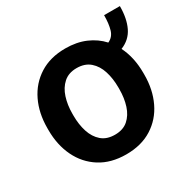

<svg xmlns="http://www.w3.org/2000/svg" viewBox="-135 -715 860 860"><g transform="rotate(-30 294.5 -285.0)"><path d="M34.2 -258.8V-269Q34.2 -346.2 63.5 -407Q92.8 -467.8 148.2 -502.9Q203.6 -538.1 281.7 -538.1Q339.8 -538.1 385.5 -518.6Q431.2 -499 462.4 -464.4Q489.7 -476.6 498.5 -506.6Q507.3 -536.6 507.3 -580.1H588.9Q588.9 -516.1 567.9 -472.7Q546.9 -429.2 499.5 -410.2Q530.3 -348.6 530.3 -269V-258.8Q530.3 -182.1 501.2 -121.3Q472.2 -60.5 416.7 -25.4Q361.3 9.8 282.7 9.8Q204.1 9.8 148.4 -25.4Q92.8 -60.5 63.5 -121.3Q34.2 -182.1 34.2 -258.8ZM163.6 -269V-258.8Q163.6 -212.9 175.8 -175Q188 -137.2 214.1 -114.5Q240.2 -91.8 282.7 -91.8Q324.7 -91.8 350.6 -114.5Q376.5 -137.2 388.7 -175Q400.9 -212.9 400.9 -258.8V-269Q400.9 -314 388.9 -352.1Q377 -390.1 350.6 -413.3Q324.2 -436.5 281.7 -436.5Q240.2 -436.5 214.1 -413.3Q188 -390.1 175.8 -352.1Q163.6 -314 163.6 -269Z"/></g></svg>

Font: Vazirmatn UI SemiBold
Style: Regular
Weight: 600
Designer: Saber Rastikerdar
Foundry: Saber Rastikerdar
Version: Version 33.003